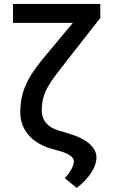

<svg xmlns="http://www.w3.org/2000/svg" viewBox="-20 -747 573 956"><path d="M479.4 -727.3H44.7V-633.2H342.7L219.1 -484.7C132.1 -382.1 81 -308.9 81 -187.1C81 -100.1 139.6 -33 239 -5.7L280.5 6C322.8 18.1 348.4 36.9 348 55.8C347.7 77.1 331.7 109 302.6 140.3L361.9 188.6C423.3 141.7 460.2 85.6 460.2 36.2C460.2 -13.1 410.5 -56.1 324.9 -81.3L268.5 -98.4C217.7 -113.3 187.9 -149.1 187.9 -196C187.9 -292.6 232.6 -340.6 307.5 -437.9L479.4 -657.7Z"/></svg>

Font: Margiela Sans Medium
Style: Regular
Weight: 500
Designer: Stefan Endress, Andreas Faust
Version: Version 1.100;FEAKit 1.0